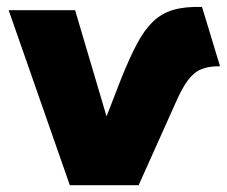

<svg xmlns="http://www.w3.org/2000/svg" viewBox="-20 -545 668 565"><path d="M185.5 0 5.5 -515H201L293.5 -202.5L337 -314.5Q361 -374.5 382.8 -415.5Q404.5 -456.5 429.8 -481Q455 -505.5 489.5 -515.8Q524 -526 574.5 -524.5L627.5 -350Q594.5 -350.5 572.2 -341.2Q550 -332 532.5 -308.2Q515 -284.5 496.5 -242L388 0Z"/></svg>

Font: Geologica ExtraBold
Style: Regular
Weight: 800
Designer: Sindre Bremnes, Frode Helland
Foundry: Monokrom Skriftforlag AS
Version: Version 1.010;gftools[0.9.28]